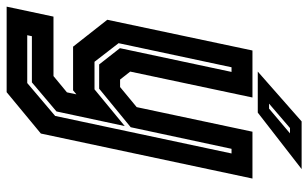

<svg xmlns="http://www.w3.org/2000/svg" viewBox="-222 -533 928 578"><g transform="rotate(90 242.0 -244.0)"><path d="M93.5 0 12.5 -103 105 -540H246.5L168.5 -172L192.5 -141.5H215L275.5 -191.5L349.5 -540H490.5L355 97L230.5 200H-27L3 59H182L231 18.5L237 -10L225 0ZM59 138H203L302 54L415 -477H401L336 -173.5L220 -78.5H147L98 -141L169.5 -477H155.5L83 -137L139 -64.5H222L332.5 -155.5L288.5 50L201 124H62ZM168.5 -556 318.5 -688H462L292 -556ZM265 -590H280L354.5 -653H338.5Z"/></g></svg>

Font: Tourney Condensed Regular
Style: Bold Italic
Weight: 700
Width: 3
Italic angle: -12°
Designer: Tyler Finck
Foundry: Etcetera Type Co
Version: Version 1.010; ttfautohint (v1.8.3)